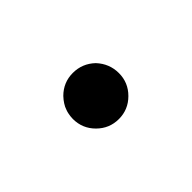

<svg xmlns="http://www.w3.org/2000/svg" viewBox="-26 -266 382 382"><g transform="rotate(-45 165.0 -75.0)"><path d="M100.1 -75.2Q100.1 -79.1 100.6 -82.8Q101.1 -86.4 101.8 -89.8Q102.5 -93.3 103.8 -96.7Q105 -100.1 106.4 -103.3Q107.9 -106.4 109.9 -109.4Q111.8 -112.3 114 -115.2Q116.2 -118.2 119.1 -121.1Q138.2 -140.1 164.8 -140.1Q191.4 -140.1 210.9 -121.6Q229.5 -101.6 229.5 -75Q229.5 -48.3 210.4 -29.3Q191.4 -10.3 164.8 -10.3Q138.2 -10.3 119.1 -29.3Q100.1 -48.3 100.1 -75.2ZM210.9 -121.1V-121.6Q210.9 -121.6 210.9 -121.3Q210.9 -121.1 210.9 -121.1Z"/></g></svg>

Font: Gandom FD
Style: FD
Weight: 400
Foundry: DejaVu fonts team - Redesigned by Saber Rastikerdar - Based on Samim Font
Version: Version 0.6